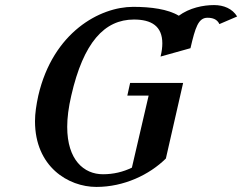

<svg xmlns="http://www.w3.org/2000/svg" viewBox="-20 -727 955 757"><path d="M493 -400 482 -350H566L500 -66C465 -49 427 -40 386 -40C311 -40 245 -96 245 -227C245 -262 250 -303 261 -350C309 -560 392 -650 508 -650C577 -650 620 -624 620 -556C620 -541 618 -524 613 -504L731 -537C750 -619 762 -657 798 -657C817 -657 836 -652 845 -632L915 -662C896 -693 862 -707 824 -707C781 -707 727 -696 685 -665C642 -691 575 -700 505 -700C374 -700 189 -600 131 -350C123 -313 118 -280 118 -249C118 -70 249 10 360 10C469 10 569 -38 634 -102L702 -400Z"/></svg>

Font: Pfennig
Style: BoldItalic
Weight: 700
Italic angle: -13°
Version: Version 20100423